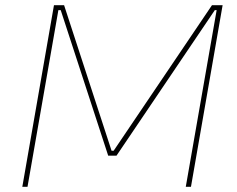

<svg xmlns="http://www.w3.org/2000/svg" viewBox="-20 -720 912 740"><path d="M66 0H86L205 -681H214L397 -120H429L808 -681H815L696 0H716L838 -700H797L418 -139H410L227 -700H188Z"/></svg>

Font: Fixel Display 20240404 Thin
Style: Italic
Weight: 100
Italic angle: -10°
Designer: AlfaBravo + MacPaw
Foundry: Kyrylo Tkachov, Marchela Mozhyna, Serhii Makarenko, Maria Weinstein, Zakhar Kryvoshyya
Version: Version 1.211;Glyphs 3.2 (3225)